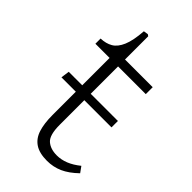

<svg xmlns="http://www.w3.org/2000/svg" viewBox="-206 -707 784 784"><g transform="rotate(45 186.0 -314.5)"><path d="M231 14Q187 14 161.5 -3Q136 -20 125.5 -53Q115 -86 115 -134V-269H32L37 -306H115V-464H33V-494Q63 -495 84.5 -507.5Q106 -520 119.5 -551.5Q133 -583 137 -640L157 -643L164 -638V-504H324V-464H164V-306H321V-269H164V-127Q164 -68 185.5 -49Q207 -30 244 -30Q269 -30 294 -40Q319 -50 345 -71L363 -46Q330 -14 298.5 0Q267 14 231 14Z"/></g></svg>

Font: Literata 18pt ExtraLight
Style: Regular
Weight: 250
Designer: Latin by Veronika Burian and Jose Scaglione. Greek by Irene Vlachou. Cyrillic by Vera Evstafieva.
Foundry: TypeTogether
Version: Version 3.103;gftools[0.9.29]